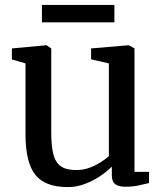

<svg xmlns="http://www.w3.org/2000/svg" viewBox="-20 -752 670 783"><path d="M491 9.5Q463.5 9.5 449.8 -1Q436 -11.5 436 -38V-72.5Q417.5 -53.5 389 -34.2Q360.5 -15 326.5 -2Q292.5 11 257 11Q163 11 123.5 -39.8Q84 -90.5 84 -204.5V-493.5L28.5 -509.5V-554.5L169 -567.5H170L189 -554.5V-211.5Q189 -157 197.5 -123.2Q206 -89.5 228 -74Q250 -58.5 291 -58.5Q320 -58.5 345.2 -68Q370.5 -77.5 390.8 -90.5Q411 -103.5 424 -115V-493.5L351.5 -510V-554.5L504 -567.5H505.5L528.5 -554.5V-51H588L587.5 -5.5Q570 -1.5 546.2 4Q522.5 9.5 491 9.5ZM446.5 -732V-661H151V-732Z"/></svg>

Font: Merriweather Light 18pt
Style: Regular
Weight: 400
Version: Version 2.100